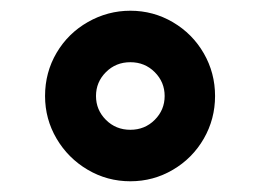

<svg xmlns="http://www.w3.org/2000/svg" viewBox="-20 -799 486 358"><path d="M64 -620Q64 -664 85.5 -700.5Q107 -737 144 -758Q181 -779 223 -779Q266 -779 302.5 -757.5Q339 -736 360 -699.5Q381 -663 381 -620Q381 -577 360 -540.5Q339 -504 302.5 -482.5Q266 -461 223 -461Q180 -461 143.5 -482.5Q107 -504 85.5 -540.5Q64 -577 64 -620ZM287 -620Q287 -646 268.5 -664.5Q250 -683 223 -683Q196 -683 177.5 -664.5Q159 -646 159 -620Q159 -594 177.5 -575.5Q196 -557 223 -557Q250 -557 268.5 -575.5Q287 -594 287 -620Z"/></svg>

Font: Open Sauce Sans Black
Style: Regular
Weight: 900
Designer: Alfredo Marco Pradil
Foundry: Creative Sauce Fz LLC
Version: Version 1.477